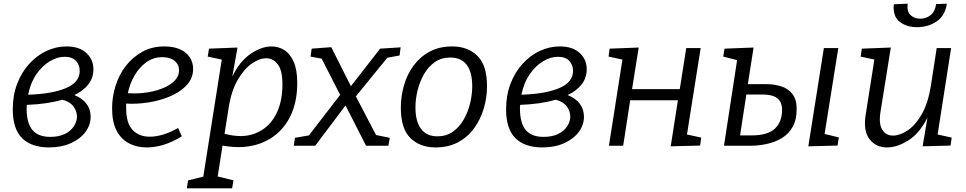

<svg xmlns="http://www.w3.org/2000/svg" viewBox="-20 -788 5224 1038"><path d="M245 9Q150 9 99.5 -41Q49 -91 49 -197Q49 -273 73 -335.5Q97 -398 138 -443Q179 -488 231 -512.5Q283 -537 340 -537Q408 -537 446.5 -502Q485 -467 485 -413Q485 -368 458.5 -333Q432 -298 382 -274Q425 -257 447.5 -227Q470 -197 470 -157Q470 -112 442 -74.5Q414 -37 363 -14Q312 9 245 9ZM329 -481Q290 -481 249.5 -457Q209 -433 177 -387Q145 -341 132 -276Q261 -280 336 -311.5Q411 -343 411 -405Q411 -437 390.5 -459Q370 -481 329 -481ZM124 -202Q124 -122 155.5 -85Q187 -48 251 -48Q299 -48 331 -64Q363 -80 379.5 -105.5Q396 -131 396 -158Q396 -188 376.5 -213.5Q357 -239 317 -249Q236 -225 125 -221Q124 -212 124 -202Z M773 9Q720 9 677.5 -13Q635 -35 610.5 -81.5Q586 -128 586 -202Q586 -265 605 -325Q624 -385 661 -432.5Q698 -480 750 -508.5Q802 -537 868 -537Q942 -537 983 -503Q1024 -469 1024 -415Q1024 -370 995.5 -335Q967 -300 918.5 -276Q870 -252 811 -239.5Q752 -227 690 -227Q674 -227 662 -228Q662 -216 662 -203Q662 -123 696.5 -86Q731 -49 789 -49Q860 -49 943 -96L963 -51Q866 9 773 9ZM857 -479Q809 -479 771 -451.5Q733 -424 707.5 -380Q682 -336 671 -284Q688 -283 707 -283Q749 -283 791.5 -291Q834 -299 869.5 -315Q905 -331 926.5 -354.5Q948 -378 948 -408Q948 -439 924 -459Q900 -479 857 -479Z M990 230 997 187 1079 167 1179 -466 1103 -482 1110 -525 1264 -531 1236 -374Q1276 -457 1335 -497Q1394 -537 1448 -537Q1486 -537 1517.5 -517Q1549 -497 1568 -453.5Q1587 -410 1587 -339Q1587 -218 1536 -134.5Q1485 -51 1393.5 -15Q1302 21 1183 -1L1157 166L1242 187L1235 230ZM1216 -204 1194 -65Q1288 -39 1359 -66.5Q1430 -94 1468.5 -163Q1507 -232 1507 -332Q1507 -407 1482 -440Q1457 -473 1419 -473Q1383 -473 1341 -444Q1299 -415 1264.5 -355Q1230 -295 1216 -204Z M1568 0 1575 -43 1650 -56 1819 -275 1719 -471 1659 -482 1665 -525 1771 -533 1877 -322 2035 -525 2146 -532 2140 -488 2074 -476 1904 -267 2013 -58 2087 -43 2080 0H1959L1848 -218L1684 0Z M2425 -537Q2509 -537 2561 -486Q2613 -435 2613 -322Q2613 -261 2595.5 -202Q2578 -143 2543.5 -95Q2509 -47 2456.5 -19Q2404 9 2334 9Q2251 9 2199 -41.5Q2147 -92 2147 -206Q2147 -267 2164 -326.5Q2181 -386 2216 -433.5Q2251 -481 2303 -509Q2355 -537 2425 -537ZM2414 -477Q2366 -477 2330.5 -452Q2295 -427 2272 -386.5Q2249 -346 2237.5 -299Q2226 -252 2226 -207Q2226 -132 2256 -91.5Q2286 -51 2345 -51Q2392 -51 2427.5 -75.5Q2463 -100 2486.5 -141Q2510 -182 2521.5 -229.5Q2533 -277 2533 -322Q2533 -397 2503.5 -437Q2474 -477 2414 -477Z M2912 9Q2817 9 2766.5 -41Q2716 -91 2716 -197Q2716 -273 2740 -335.5Q2764 -398 2805 -443Q2846 -488 2898 -512.5Q2950 -537 3007 -537Q3075 -537 3113.5 -502Q3152 -467 3152 -413Q3152 -368 3125.5 -333Q3099 -298 3049 -274Q3092 -257 3114.5 -227Q3137 -197 3137 -157Q3137 -112 3109 -74.5Q3081 -37 3030 -14Q2979 9 2912 9ZM2996 -481Q2957 -481 2916.5 -457Q2876 -433 2844 -387Q2812 -341 2799 -276Q2928 -280 3003 -311.5Q3078 -343 3078 -405Q3078 -437 3057.5 -459Q3037 -481 2996 -481ZM2791 -202Q2791 -122 2822.5 -85Q2854 -48 2918 -48Q2966 -48 2998 -64Q3030 -80 3046.5 -105.5Q3063 -131 3063 -158Q3063 -188 3043.5 -213.5Q3024 -239 2984 -249Q2903 -225 2792 -221Q2791 -212 2791 -202Z M3272 0 3345 -466 3270 -482 3276 -525 3433 -531 3397 -306H3655L3690 -528H3768L3694 -61L3771 -44L3765 -1L3606 3L3645 -246H3387L3349 0Z M4287 -199Q4287 -140 4265 -101.5Q4243 -63 4206 -41Q4169 -19 4124.5 -9.5Q4080 0 4036 0H3894L3965 -463L3890 -482L3897 -525L4054 -531L4023 -333H4124Q4165 -333 4202.5 -321.5Q4240 -310 4263.5 -280.5Q4287 -251 4287 -199ZM4104 -277H4015L3981 -56H4043Q4130 -56 4169 -92.5Q4208 -129 4208 -193Q4208 -238 4181.5 -257.5Q4155 -277 4104 -277ZM4350 3 4434 -528H4512L4438 -64L4515 -45L4508 -1Z M4778 9Q4716 10 4681 -35.5Q4646 -81 4660 -167L4707 -466L4633 -482L4639 -525L4796 -531L4740 -182Q4730 -119 4749.5 -87Q4769 -55 4808 -55Q4845 -55 4887 -83Q4929 -111 4963 -170Q4997 -229 5012 -321L5044 -528H5122L5049 -61L5125 -44L5119 -1L4968 3L4994 -152Q4951 -67 4891.5 -29.5Q4832 8 4778 9ZM4938 -641Q4881 -641 4843.5 -670.5Q4806 -700 4812 -765L4887 -768Q4882 -726 4902.5 -706.5Q4923 -687 4955 -687Q4987 -687 5011 -706Q5035 -725 5041 -766L5099 -768Q5089 -702 5042.5 -671.5Q4996 -641 4938 -641Z"/></svg>

Font: Bitter
Style: Italic
Weight: 400
Italic angle: -9°
Designer: Sol Matas, and Bitter project Authors
Foundry: Sol Matas
Version: Version 2.001